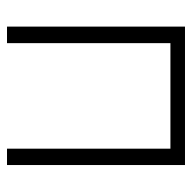

<svg xmlns="http://www.w3.org/2000/svg" viewBox="-20 -514 535 534"><g transform="rotate(90 247.0 -247.5)"><path d="M54.5 0V-495H439.5V0H394V-454.5H100.5V0Z"/></g></svg>

Font: Russolo 10pt ExtraLight
Style: Regular
Weight: 200
Designer: Micah Stupak-Hahn
Version: Version 1.000